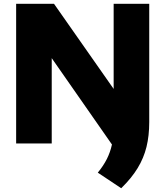

<svg xmlns="http://www.w3.org/2000/svg" viewBox="-20 -760 876 1017"><path d="M770.5 -740V-113.5Q770.5 -41 756 18Q741.5 77 709.2 130.2Q677 183.5 622 237L498 154.5Q528 118 546 82.2Q564 46.5 573 5.5L254 -452V0H65.5V-740H266L582 -289V-740Z"/></svg>

Font: Encode Sans Semi Expanded ExBd
Style: Regular
Weight: 800
Width: 6
Designer: Multiple Designers
Foundry: Impallari Type
Version: Version 2.000